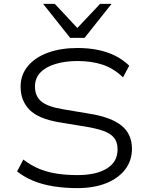

<svg xmlns="http://www.w3.org/2000/svg" viewBox="-20 -960 765 988"><path d="M378 8Q314 8 256.5 -1Q199 -10 151.5 -29.5Q104 -49 68 -78L100 -139Q140 -108 183.5 -90.5Q227 -73 275.5 -66Q324 -59 379 -59Q475 -59 530 -93Q585 -127 585 -191Q585 -229 567 -251Q549 -273 513 -286Q477 -299 423 -308L283 -331Q177 -349 131.5 -395.5Q86 -442 86 -514Q86 -575 123.5 -620Q161 -665 227 -689Q293 -713 379 -713Q436 -713 484.5 -703Q533 -693 573 -673Q613 -653 645 -622L613 -562Q564 -609 507 -627.5Q450 -646 379 -646Q316 -646 266 -631Q216 -616 188 -587Q160 -558 160 -515Q160 -465 192.5 -438Q225 -411 303 -398L440 -375Q552 -357 605.5 -313.5Q659 -270 659 -194Q659 -134 624.5 -88.5Q590 -43 527 -17.5Q464 8 378 8ZM341 -765 202 -940H262L378 -816L495 -940H554L415 -765Z"/></svg>

Font: Nunito Sans 7pt SemiExpanded Light
Style: Regular
Weight: 300
Width: 6
Designer: Vernon Adams
Foundry: Vernon Adams
Version: Version 3.101;gftools[0.9.27]